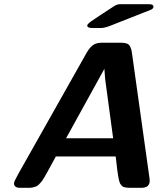

<svg xmlns="http://www.w3.org/2000/svg" viewBox="-20 -898 773 918"><path d="M46.9 -22Q46.9 -29.8 68.8 -68.8L395 -647Q410.2 -672.9 426 -683.3Q441.9 -693.8 469.2 -693.8H557.1Q575.2 -693.8 586.2 -689.9Q597.2 -686 602.1 -675.5Q606.9 -665 608.4 -659.4Q609.9 -653.8 611.8 -638.2L694.8 -45.9Q694.8 -43.9 695.3 -40Q695.8 -36.1 695.8 -34.2Q695.8 0 655.8 0H600.1Q591.3 0 584.7 -1Q578.1 -2 572.5 -3.4Q566.9 -4.9 563 -9.5Q559.1 -14.2 556.2 -17.6Q553.2 -21 551 -29.1Q548.8 -37.1 547.4 -43.5Q545.9 -49.8 543.9 -63.5Q542 -77.1 540.5 -87.2Q539.1 -97.2 537.1 -116Q535.2 -134.8 533.2 -149.9H247.1Q237.3 -131.8 224.6 -108.9Q211.9 -85.9 206.1 -75Q200.2 -64 191.7 -49.6Q183.1 -35.2 178 -29.1Q172.9 -22.9 166 -15.9Q159.2 -8.8 152.1 -6.3Q145 -3.9 137 -2Q128.9 0 118.2 0H76.2Q46.9 0 46.9 -22ZM295.9 -236.8H521L482.9 -519L479 -568.8ZM397 -774.9V-775.9Q397.9 -782.7 414.1 -794.9Q422.9 -800.8 459 -825.2Q498 -850.1 524.9 -868.2Q540 -877.9 553.2 -877.9H693.8Q713.9 -877.9 713.9 -865.2Q713.9 -858.4 703.1 -852.1Q698.2 -850.1 504.9 -773.9Q479 -764.2 464.8 -764.2H420.9Q398.9 -763.7 397 -774.9Z"/></svg>

Font: CMU Sans Serif
Style: BoldOblique
Weight: 700
Italic angle: -12°
Version: Version 0.7.0